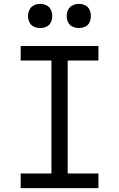

<svg xmlns="http://www.w3.org/2000/svg" viewBox="-20 -973 616 993"><path d="M87 0H489V-76H330V-660H489V-735H87V-660H246V-76H87ZM188 -828Q205 -828 220.5 -835Q236 -842 243 -857.5Q250 -873 250 -890Q250 -907 243 -922.5Q236 -938 220.5 -945.5Q205 -953 188 -953Q171 -953 155.5 -945.5Q140 -938 132.5 -922.5Q125 -907 125 -890Q125 -873 132.5 -857.5Q140 -842 155.5 -835Q171 -828 188 -828ZM388 -828Q405 -828 420.5 -835Q436 -842 443 -857.5Q450 -873 450 -890Q450 -907 443 -922.5Q436 -938 420.5 -945.5Q405 -953 388 -953Q371 -953 355.5 -945.5Q340 -938 332.5 -922.5Q325 -907 325 -890Q325 -873 332.5 -857.5Q340 -842 355.5 -835Q371 -828 388 -828Z"/></svg>

Font: Iosevka SS01 Extended
Style: Regular
Weight: 400
Width: 7
Monospace: yes
Designer: Belleve Invis
Foundry: Belleve Invis
Version: Version 3.4.7; ttfautohint (v1.8.3)